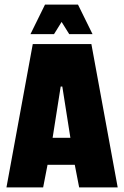

<svg xmlns="http://www.w3.org/2000/svg" viewBox="-20 -812 538 832"><path d="M490 0H323L304 -98H186L167 0H8L122 -621H376ZM285 -215 250 -437H243L208 -215ZM318 -792 381 -664H280L247 -717L214 -664H112L175 -792Z"/></svg>

Font: Passion One
Style: Regular
Weight: 400
Designer: Alejandro Lo Celso
Foundry: Fontstage
Version: Version 1.001